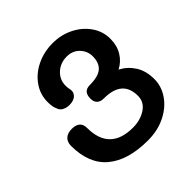

<svg xmlns="http://www.w3.org/2000/svg" viewBox="-182 -822 958 958"><g transform="rotate(-45 297.5 -343.0)"><path d="M563 -197Q563 -146 532.5 -101.5Q502 -57 447.5 -30Q393 -3 324 -3Q184 -3 108.5 -66Q33 -129 33 -255Q33 -283 49.5 -298Q66 -313 95 -313Q153 -313 153 -262Q153 -182 194 -141.5Q235 -101 316 -101Q369 -101 407.5 -126.5Q446 -152 446 -196Q446 -307 317 -307Q292 -307 280 -319.5Q268 -332 268 -353Q268 -378 279 -391Q290 -404 316 -404Q374 -404 400 -426.5Q426 -449 426 -495Q426 -532 400 -559Q374 -586 333 -586Q288 -586 257 -557.5Q226 -529 226 -487Q226 -480 227 -470.5Q228 -461 230 -454Q233 -435 218 -420Q203 -405 172 -405Q153 -405 137.5 -412.5Q122 -420 116 -435Q109 -451 107 -463Q105 -475 105 -493Q105 -546 135.5 -589.5Q166 -633 217.5 -658Q269 -683 331 -683Q390 -683 440 -658Q490 -633 520 -590Q550 -547 550 -495Q550 -447 528.5 -411.5Q507 -376 470 -357Q512 -335 537.5 -295Q563 -255 563 -197Z"/></g></svg>

Font: Mali SemiBold
Style: Regular
Weight: 600
Designer: Kitiyaporn Chalermlarp | Katatrad Aksorn Co.,Ltd.
Foundry: Cadson Demak Co.,Ltd.
Version: Version 1.000; ttfautohint (v1.6)